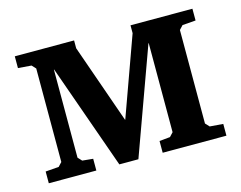

<svg xmlns="http://www.w3.org/2000/svg" viewBox="-75 -598 891 710"><g transform="rotate(-15 371.0 -243.0)"><path d="M31 0V-45L82 -49L96 -64V-422L82 -437L31 -441V-486H258V-456L364 -154H365L474 -456V-486H711V-441L660 -437L646 -422V-64L660 -49L711 -45V0H467V-45L508 -49L522 -64V-405H521L374 0H301L159 -401H158V-64L172 -49L213 -45V0Z"/></g></svg>

Font: Khartiya
Style: Bold
Weight: 700
Version: Version 1.0.2